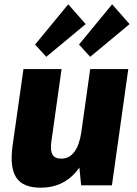

<svg xmlns="http://www.w3.org/2000/svg" viewBox="-20 -861 635 892"><path d="M218 -199Q213 -161 224 -142.5Q235 -124 265 -124Q302 -124 325.5 -155.5Q349 -187 358 -248L421 -319L415 -273Q395 -134 332.5 -61.5Q270 11 169 11Q87 11 56 -35.5Q25 -82 38 -181L89 -540H266ZM500 0H357L343 -142L399 -540H576ZM378 -749 195 -597 143 -654 297 -841ZM582 -749 399 -597 347 -654 501 -841Z"/></svg>

Font: Pathway Extreme Condensed ExtraBold
Style: Italic
Weight: 800
Width: 3
Italic angle: -8°
Version: Version 1.001;gftools[0.9.26]